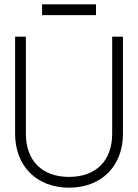

<svg xmlns="http://www.w3.org/2000/svg" viewBox="-20 -870 640 890"><path d="M550 -250V-700H500V-250C500 -125 425 -50 300 -50C175 -50 100 -125 100 -250V-700H50V-250C50 -100 150 0 300 0C450 0 550 -100 550 -250ZM175 -800H425V-850H175Z"/></svg>

Font: LS-VG5000 Light
Style: Regular
Weight: 400
Designer: Justin Bihan, 2021
Foundry: Justin Bihan, 2021
Version: Version 1.000;Glyphs 3.1.2 (3151)